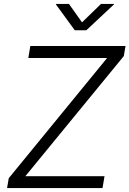

<svg xmlns="http://www.w3.org/2000/svg" viewBox="-20 -963 663 983"><path d="M16.1 0 24.9 -50.8 528.3 -666H125L135.3 -727.5H622.6L613.8 -675.8L109.9 -61H515.1L504.9 0ZM333 -942.9 399.9 -848.6 497.1 -942.9H564L563 -939.9L421.9 -808.1H362.8L266.6 -939.9L267.1 -942.9Z"/></svg>

Font: Inter 20pt Light
Style: Italic
Weight: 300
Italic angle: -9.3988°
Version: Version 4.001;git-66647c0bb